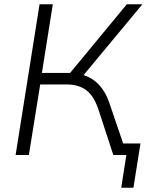

<svg xmlns="http://www.w3.org/2000/svg" viewBox="-20 -725 690 898"><path d="M53 0 165 -705H227L176 -384H308L573 -705H646L371 -374Q458 -345 492 -242L556 -54H637L604 153H547L571 0H510L442 -208Q421 -274 385 -302Q349 -330 291 -330H168L115 0Z"/></svg>

Font: Nunito Sans Light
Style: Italic
Weight: 300
Italic angle: -9°
Designer: Vernon Adams
Foundry: Vernon Adams
Version: Version 3.006; ttfautohint (v1.8.3)